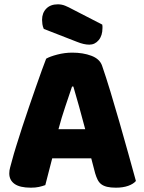

<svg xmlns="http://www.w3.org/2000/svg" viewBox="-20 -860 667 890"><path d="M194 -588Q211 -598 245.5 -607Q280 -616 315 -616Q365 -616 403.5 -601.5Q442 -587 453 -556Q471 -504 492 -435Q513 -366 534 -292.5Q555 -219 575 -147.5Q595 -76 610 -21Q598 -7 574 1.5Q550 10 517 10Q493 10 476.5 6Q460 2 449.5 -6Q439 -14 432.5 -27Q426 -40 421 -57L403 -126H222Q214 -96 206 -64Q198 -32 190 -2Q176 3 160.5 6.5Q145 10 123 10Q72 10 47.5 -7.5Q23 -25 23 -56Q23 -70 27 -84Q31 -98 36 -117Q43 -144 55.5 -184Q68 -224 83 -270.5Q98 -317 115 -366Q132 -415 147 -458.5Q162 -502 174.5 -536Q187 -570 194 -588ZM314 -459Q300 -417 282.5 -365.5Q265 -314 251 -261H375Q361 -315 346.5 -366.5Q332 -418 320 -459ZM183 -726Q178 -737 176.5 -748Q175 -759 175 -768Q175 -800 194.5 -820Q214 -840 248 -840Q266 -840 282 -833.5Q298 -827 318 -816L454 -746Q455 -742 455 -738Q455 -734 455 -730Q455 -695 437.5 -674Q420 -653 394 -653Q369 -653 337 -666Z"/></svg>

Font: Baloo Paaji
Style: Regular
Weight: 400
Designer: Shuchita Grover and Ek Type
Foundry: Ek Type
Version: Version 1.007;PS 1.000;hotconv 1.0.88;makeotf.lib2.5.647800